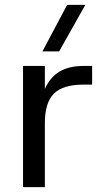

<svg xmlns="http://www.w3.org/2000/svg" viewBox="-20 -772 410 792"><path d="M75 -500H165V-405Q187 -454 226 -477Q265 -500 325 -500H360V-423H325Q240 -423 202.5 -386Q165 -349 165 -263V0H75ZM257 -752H332L224 -560H155Z"/></svg>

Font: Goli
Style: Regular
Weight: 400
Designer: jaikishan Patel
Foundry: MagicType
Version: Version 1.000